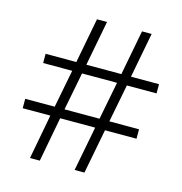

<svg xmlns="http://www.w3.org/2000/svg" viewBox="-106 -810 858 906"><g transform="rotate(15 323.0 -357.0)"><path d="M474 -449 438 -264H583V-218H429L387 0H339L381 -218H210L169 0H121L162 -218H27V-264H171L207 -449H65V-494H215L257 -714H306L264 -494H435L477 -714H524L482 -494H619V-449ZM219 -264H390L426 -449H255Z"/></g></svg>

Font: Noto Sans Cherokee Light
Style: Regular
Weight: 300
Designer: Monotype Design Team
Foundry: Monotype Imaging Inc.
Version: Version 2.001; ttfautohint (v1.8.4.7-5d5b)